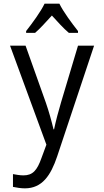

<svg xmlns="http://www.w3.org/2000/svg" viewBox="-20 -786 570 1051"><path d="M123 -616V-606H172C199 -629 232 -666 264 -701C296 -666 327 -631 357 -606H407V-616C373 -659 327 -721 305 -766H224C203 -722 159 -662 123 -616ZM116 245C211 245 258 174 293 70L495 -536H407L314 -225C301 -182 285 -122 276 -78H273C262 -124 248 -175 231 -224L120 -536H35L234 6L207 79C183 147 159 174 108 174C89 174 67 170 51 167V237C71 241 94 245 116 245Z"/></svg>

Font: Noto Sans Mono Condensed
Style: Regular
Weight: 400
Width: 3
Designer: Monotype Design Team
Foundry: Monotype Imaging Inc.
Version: Version 2.014